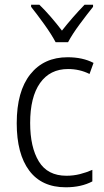

<svg xmlns="http://www.w3.org/2000/svg" viewBox="-20 -785 443 815"><path d="M259 10Q325 10 372 -15V-64Q347 -53 319.5 -46Q292 -39 262 -39Q182 -39 145 -99.5Q108 -160 108 -263Q108 -373 150 -432.5Q192 -492 269 -492Q318 -492 360 -471L377 -518Q331 -542 267 -542Q166 -542 108.5 -469.5Q51 -397 51 -262Q51 -132 104 -61Q157 10 259 10ZM375 -765H339Q286 -710 243 -655Q221 -684 195.5 -713.5Q170 -743 147 -765H112V-756Q136 -726 167 -683Q198 -640 216 -606H269Q287 -640 318.5 -682.5Q350 -725 375 -756Z"/></svg>

Font: Noto Sans UI SemiCondensed Light
Style: Regular
Weight: 300
Width: 4
Designer: Monotype Design Team
Foundry: Monotype Imaging Inc.
Version: Version 1.901